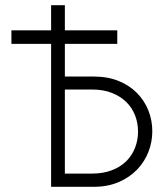

<svg xmlns="http://www.w3.org/2000/svg" viewBox="-20 -720 645 740"><path d="M177 -551H24V-603H177V-700H230V-603H432V-551H230V-425H341Q395 -425 437 -408Q479 -391 508 -361.5Q537 -332 552 -294Q567 -256 567 -214Q567 -173 552 -134.5Q537 -96 508 -66Q479 -36 437 -18Q395 0 341 0H177ZM335 -51Q378 -51 411.5 -64Q445 -77 467 -99Q489 -121 500.5 -150.5Q512 -180 512 -213Q512 -246 500.5 -275.5Q489 -305 466.5 -327Q444 -349 411 -362Q378 -375 335 -375H230V-51Z"/></svg>

Font: Tilda Sans Light
Style: Regular
Weight: 300
Designer: ParaType Ltd
Foundry: ParaType Ltd
Version: Version 1.009